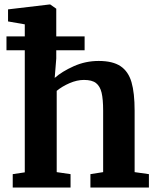

<svg xmlns="http://www.w3.org/2000/svg" viewBox="-20 -840 716 860"><path d="M91 -731 16 -744V-798L202 -820H205L232 -801V-677H359V-615H232V-578L225 -491Q258 -520 310.5 -543.5Q363 -567 422 -567Q485 -567 520 -543.5Q555 -520 569 -472Q583 -424 583 -344V-69L647 -60V0H385V-60L442 -69V-344Q442 -396 435 -425Q428 -454 410 -468Q392 -482 356 -482Q325 -482 291.5 -467.5Q258 -453 234 -433V-69L296 -60V0H37V-60L91 -68V-615H9V-677H91Z"/></svg>

Font: Koeln Type Serif
Style: Bold
Weight: 700
Designer: Eben Sorkin
Foundry: Eben Sorkin
Version: Version 2.002